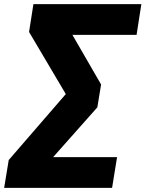

<svg xmlns="http://www.w3.org/2000/svg" viewBox="-41 -725 701 925"><path d="M-21 180 1 46 303 -303 293 -243 99 -571 120 -705H640L617 -557H276L283 -600L446 -318L428 -208L176 76L181 32H523L499 180Z"/></svg>

Font: Nunito Sans 6pt Black
Style: Italic
Weight: 900
Italic angle: -9°
Version: Version 3.101;gftools[0.9.27]